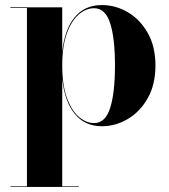

<svg xmlns="http://www.w3.org/2000/svg" viewBox="-20 -489 670 759"><path d="M21 247.5H86.5V-457.5H21V-460H226V-283Q235 -372 275 -420.5Q315 -469 382.5 -469Q437 -469 485.5 -440.5Q534 -412 564.2 -358.5Q594.5 -305 594.5 -230Q594.5 -155 564.2 -101.2Q534 -47.5 485.5 -18.8Q437 10 382.5 10Q315.5 10 275.5 -39Q235.5 -88 226 -177V247.5H291.5V250H21ZM226 -230Q226 -153.5 244.2 -103Q262.5 -52.5 291.2 -27.5Q320 -2.5 352 -2.5Q396.5 -2.5 415.5 -62.2Q434.5 -122 434.5 -230Q434.5 -338 415.5 -397.2Q396.5 -456.5 352 -456.5Q320 -456.5 291.2 -431.8Q262.5 -407 244.2 -356.8Q226 -306.5 226 -230Z"/></svg>

Font: Bodoni* 72pt
Style: Bold
Weight: 700
Version: Version 2.3